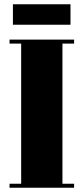

<svg xmlns="http://www.w3.org/2000/svg" viewBox="-20 -887 395 907"><path d="M25 -681C25 -681 80 -681 80 -681C80 -681 80 -19 80 -19C80 -19 25 -19 25 -19C25 -19 25 0 25 0C25 0 330 0 330 0C330 0 330 -19 330 -19C330 -19 275 -19 275 -19C275 -19 275 -681 275 -681C275 -681 330 -681 330 -681C330 -681 330 -700 330 -700C330 -700 25 -700 25 -700C25 -700 25 -681 25 -681ZM313 -770C313 -770 313 -867 313 -867C313 -867 41 -867 41 -867C41 -867 41 -770 41 -770C41 -770 313 -770 313 -770Z"/></svg>

Font: Abril Fatface Utterance
Style: Regular
Weight: 500
Designer: Veronika Burian, Jos Scaglione
Foundry: TypeTogether
Version: ""